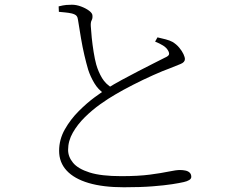

<svg xmlns="http://www.w3.org/2000/svg" viewBox="-20 -771 1040 812"><path d="M504 21Q416 21 355 3Q294 -15 262 -49.5Q230 -84 230 -133Q230 -181 254 -223.5Q278 -266 313 -301Q348 -336 381.5 -360.5Q415 -385 433 -397Q460 -414 495 -433Q530 -452 565 -470Q600 -488 629.5 -503Q659 -518 677 -527Q691 -533 694 -539Q697 -545 692 -555Q685 -569 669.5 -578.5Q654 -588 636 -595L646 -613Q664 -609 681 -604.5Q698 -600 709 -594Q726 -584 738 -569.5Q750 -555 756 -542Q762 -529 762 -521Q762 -508 744 -500.5Q726 -493 698 -482Q670 -472 627.5 -453Q585 -434 542 -412Q499 -390 467 -371Q439 -355 404.5 -330.5Q370 -306 339 -275.5Q308 -245 288 -210Q268 -175 268 -137Q268 -108 289 -82.5Q310 -57 359 -41.5Q408 -26 493 -26Q565 -26 614 -32.5Q663 -39 694 -45.5Q725 -52 741 -52Q754 -52 765 -49.5Q776 -47 782.5 -40.5Q789 -34 789 -23Q789 -15 780 -9.5Q771 -4 757 -1Q740 3 708 8Q676 13 625.5 17Q575 21 504 21ZM421 -375Q395 -392 378.5 -420Q362 -448 353 -476Q345 -503 337 -537Q329 -571 322.5 -609.5Q316 -648 310 -686Q309 -697 304 -703.5Q299 -710 284 -714Q271 -717 255 -718.5Q239 -720 229 -721L228 -744Q248 -749 260 -750Q272 -751 284 -751Q303 -751 323 -743.5Q343 -736 357 -725.5Q371 -715 371 -705Q372 -693 367.5 -685Q363 -677 364 -660Q365 -641 368 -611.5Q371 -582 376 -551Q381 -520 387 -498Q396 -467 411.5 -441Q427 -415 456 -398Z"/></svg>

Font: Noto Serif JP ExtraLight ExtraLight
Style: Regular
Weight: 250
Version: Version 2.003-H1;hotconv 1.1.1;makeotfexe 2.6.0